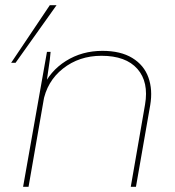

<svg xmlns="http://www.w3.org/2000/svg" viewBox="-20 -720 675 740"><path d="M161 -520H175Q174 -506 172 -490Q170 -474 167 -455Q163 -424 158 -393L157 -385L90 0H69ZM375 -524Q445 -524 490 -496.5Q535 -469 552 -421.5Q569 -374 559 -315L504 0H484L539 -317Q554 -404 509.5 -454.5Q465 -505 371 -505Q285 -505 222.5 -455.5Q160 -406 146 -325L143 -379Q172 -446 234 -485Q296 -524 375 -524ZM172 -700H198L40 -478H23Z"/></svg>

Font: Fixel Italic Variable Display Thin
Style: Italic
Weight: 100
Italic angle: -10°
Designer: AlfaBravo + MacPaw
Foundry: Kyrylo Tkachov, Marchela Mozhyna, Serhii Makarenko, Maria Weinstein, Zakhar Kryvoshyya
Version: Version 1.210;Glyphs 3.2 (3217)